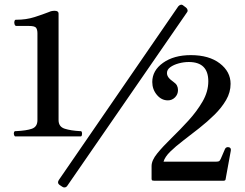

<svg xmlns="http://www.w3.org/2000/svg" viewBox="-20 -787 1065 836"><path d="M48 -193Q44 -192 41.5 -198.5Q39 -205 41 -211Q43 -217 49 -216Q95 -218 119 -226.5Q143 -235 143 -264V-642Q143 -657 137.5 -665.5Q132 -674 106 -674H51Q46 -674 43.5 -681Q41 -688 43 -695Q45 -702 51 -701Q94 -701 130 -712.5Q166 -724 194 -735Q204 -740 218 -740Q235 -740 235 -728V-264Q235 -235 262 -226.5Q289 -218 329 -216Q335 -217 336.5 -211Q338 -205 336.5 -198.5Q335 -192 329 -193ZM273 22Q269 28 262.5 29Q256 30 251 26L239 18Q228 10 236 -3L756 -759Q760 -764 766 -766Q772 -768 778 -763L790 -754Q795 -750 796.5 -744Q798 -738 794 -733ZM654 0Q653 0 652 0Q648 0 644 -1Q640 -2 640 -8V-64Q640 -89 665 -119.5Q690 -150 727 -186Q764 -222 800.5 -262Q837 -302 862 -345Q887 -388 887 -433Q887 -517 802 -517Q780 -517 758 -511Q736 -505 721.5 -494.5Q707 -484 707 -469Q707 -459 713.5 -450Q720 -441 737 -429Q755 -417 755 -395Q755 -376 742 -363Q729 -350 711 -350Q683 -350 663 -374Q643 -398 643 -430Q643 -480 690 -513.5Q737 -547 811 -547Q890 -547 937 -511Q984 -475 984 -422Q984 -385 964.5 -351.5Q945 -318 914 -287.5Q883 -257 847.5 -229Q812 -201 778.5 -175.5Q745 -150 721.5 -127Q698 -104 692 -83H915Q916 -83 918 -83Q927 -83 932 -84.5Q937 -86 941 -95Q943 -100 946 -106.5Q949 -113 960 -139Q965 -148 976 -146Q987 -144 985 -131L962 -5Q961 1 947 0Q943 0 941 0Z"/></svg>

Font: Zen Antique
Style: Regular
Weight: 400
Designer: Yoshimichi Ohira
Foundry: Positype
Version: Version 1.001